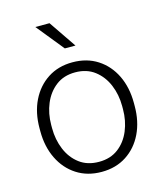

<svg xmlns="http://www.w3.org/2000/svg" viewBox="-113 -833 787 927"><g transform="rotate(-15 280.5 -369.5)"><path d="M44.4 -256.3V-272Q44.4 -349.1 73.7 -409.2Q103 -469.2 156 -503.7Q209 -538.1 279.8 -538.1Q351.6 -538.1 404.8 -503.7Q458 -469.2 487.1 -409.2Q516.1 -349.1 516.1 -272V-256.3Q516.1 -179.7 487.1 -119.4Q458 -59.1 405 -24.7Q352.1 9.8 280.8 9.8Q209.5 9.8 156.2 -24.7Q103 -59.1 73.7 -119.4Q44.4 -179.7 44.4 -256.3ZM103 -272V-256.3Q103 -198.7 123.5 -149.4Q144 -100.1 183.6 -70.3Q223.1 -40.5 280.8 -40.5Q337.9 -40.5 377.2 -70.3Q416.5 -100.1 437 -149.4Q457.5 -198.7 457.5 -256.3V-272Q457.5 -329.1 437 -378.2Q416.5 -427.2 377 -457.5Q337.4 -487.8 279.8 -487.8Q222.7 -487.8 183.3 -457.5Q144 -427.2 123.5 -378.2Q103 -329.1 103 -272ZM222.2 -749 315.4 -612.3H262.2L151.4 -749Z"/></g></svg>

Font: Vazirmatn RD FD ExtraLight
Style: Regular
Weight: 200
Designer: Saber Rastikerdar
Foundry: Saber Rastikerdar
Version: Version 33.003